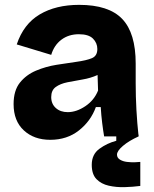

<svg xmlns="http://www.w3.org/2000/svg" viewBox="-20 -562 636 791"><path d="M187 14Q120 14 78 -25Q36 -64 36 -133Q36 -189 62 -221.5Q88 -254 128.5 -271Q169 -288 213 -295Q257 -302 293 -307Q337 -313 359 -322.5Q381 -332 381 -360Q381 -385 363 -403Q345 -421 305 -421Q263 -421 233 -398.5Q203 -376 191 -336L49 -379Q77 -463 143.5 -502.5Q210 -542 306 -542Q428 -542 483.5 -484Q539 -426 539 -300V-219Q539 -110 551 0H409Q405 -23 401 -55Q397 -87 395 -121H375Q354 -63 305 -24.5Q256 14 187 14ZM259 -100Q295 -100 331.5 -124.5Q368 -149 384 -189L382 -253Q353 -240 320 -234.5Q287 -229 257.5 -223Q228 -217 209.5 -203.5Q191 -190 191 -162Q191 -134 210 -117Q229 -100 259 -100ZM558 204Q528 208 493.5 209Q459 210 428 203Q397 196 377.5 176Q358 156 358 117Q358 74 389.5 51Q421 28 459 18V-7H551V0Q511 18 486.5 39Q462 60 462 75Q462 88 474 95.5Q486 103 503 105Q520 107 535.5 106.5Q551 106 558 105Z"/></svg>

Font: Bricolage Grotesque 10pt ExtraBold
Style: Regular
Weight: 800
Designer: Mathieu Triay
Foundry: Atelier Triay
Version: Version 1.000; ttfautohint (v1.8.4.7-5d5b);gftools[0.9.32]